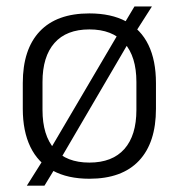

<svg xmlns="http://www.w3.org/2000/svg" viewBox="-20 -541 553 594"><path d="M256.5 12Q189.5 12 143.5 -13Q97.5 -38 74 -86.5Q50.5 -135 50.5 -204.5V-284Q50.5 -388.5 103 -444Q155.5 -499.5 256.5 -499.5Q324 -499.5 370 -474.8Q416 -450 439.2 -402Q462.5 -354 462.5 -284V-204.5Q462.5 -99.5 410 -43.8Q357.5 12 256.5 12ZM63 33.5 117.5 -53 131 -71.5 352.5 -448 361 -462.5 396 -521H450L398 -439.5L384.5 -420.5L164.5 -44.5L155 -28L117.5 33.5ZM256.5 -38Q327.5 -38 364.8 -80Q402 -122 402 -201V-287.5Q402 -366 364.8 -408Q327.5 -450 256.5 -450Q185.5 -450 148.5 -408Q111.5 -366 111.5 -287.5V-201Q111.5 -122 148.5 -80Q185.5 -38 256.5 -38Z"/></svg>

Font: Anek Tamil Light
Style: Regular
Weight: 300
Designer: Aadarsh Rajan (Tamil), Yesha Goshar (Latin)
Foundry: Ek Type
Version: Version 1.003